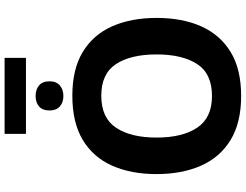

<svg xmlns="http://www.w3.org/2000/svg" viewBox="-137 -923 1070 836"><g transform="rotate(-90 398.0 -505.0)"><path d="M738 -358Q738 -247 701.5 -164.5Q665 -82 590 -36Q515 10 398 10Q282 10 206.5 -36Q131 -82 94.5 -165Q58 -248 58 -359Q58 -469 94.5 -551.5Q131 -634 206.5 -679.5Q282 -725 399 -725Q515 -725 590 -679.5Q665 -634 701.5 -551.5Q738 -469 738 -358ZM217 -358Q217 -246 260 -181.5Q303 -117 398 -117Q495 -117 537 -181.5Q579 -246 579 -358Q579 -471 537 -535Q495 -599 399 -599Q303 -599 260 -535Q217 -471 217 -358ZM564 -1020V-927H233V-1020ZM398 -885Q426 -885 444 -870Q462 -855 462 -824Q462 -795 444 -779.5Q426 -764 398 -764Q370 -764 352.5 -779.5Q335 -795 335 -824Q335 -855 352.5 -870Q370 -885 398 -885Z"/></g></svg>

Font: Noto IKEA Arabic
Style: Bold
Weight: 700
Designer: Monotype Design Team
Foundry: Monotype Imaging Inc.
Version: Version 1.200